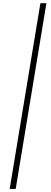

<svg xmlns="http://www.w3.org/2000/svg" viewBox="-20 -982 331 1236"><path d="M278.8 -961.6 81 234.4H42.3L240.1 -961.6Z"/></svg>

Font: Inter P Extra Light
Style: Italic
Weight: 200
Italic angle: 9.39999°
Designer: Rasmus Andersson
Foundry: rsms
Version: Version 3.018;git-588b23468